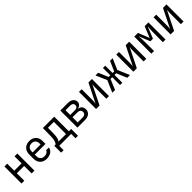

<svg xmlns="http://www.w3.org/2000/svg" viewBox="515 -2395 4370 4370"><g transform="rotate(-45 2700.0 -210.0)"><path d="M92 0V-550H182V-323H418V-550H508V0H418V-241H182V0Z M900 10Q803 10 743.5 -48.5Q684 -107 684 -210V-340Q684 -443 743.5 -501.5Q803 -560 900 -560Q965 -560 1013.5 -534Q1062 -508 1089 -461Q1116 -414 1116 -350V-252H772V-200Q772 -139 807 -103.5Q842 -68 900 -68Q950 -68 982.5 -87.5Q1015 -107 1022 -140H1112Q1103 -71 1045 -30.5Q987 10 900 10ZM772 -322H1028V-350Q1028 -415 994.5 -450.5Q961 -486 900 -486Q839 -486 805.5 -450.5Q772 -415 772 -350Z M1227 140V-80H1269Q1282 -92 1294.5 -116.5Q1307 -141 1316 -185Q1325 -229 1326 -301L1330 -550H1695V-80H1770V140H1690V0H1307V140ZM1359 -80H1605V-472H1415L1413 -299Q1412 -228 1404 -184Q1396 -140 1384.5 -115.5Q1373 -91 1359 -80Z M1892 0V-550H2133Q2216 -550 2264 -513Q2312 -476 2312 -412Q2312 -366 2280.5 -334.5Q2249 -303 2199 -299V-295Q2259 -291 2292 -253Q2325 -215 2325 -155Q2325 -84 2274 -42Q2223 0 2136 0ZM1980 -320H2133Q2175 -320 2199 -340Q2223 -360 2223 -396Q2223 -431 2199 -451Q2175 -471 2133 -471H1980ZM1980 -79H2136Q2183 -79 2209.5 -101Q2236 -123 2236 -163Q2236 -202 2209.5 -224Q2183 -246 2136 -246H1980Z M2492 0V-550H2578V-254Q2578 -211 2576.5 -165Q2575 -119 2567 -90L2796 -550H2908V0H2822V-297Q2822 -341 2823.5 -387Q2825 -433 2833 -462L2604 0Z M3015 0 3138 -284 3023 -550H3109L3210 -313H3263V-550H3337V-313H3388L3492 -550H3577L3462 -287L3585 0H3496L3391 -251H3337V0H3263V-251H3209L3103 0Z M3692 0V-550H3778V-254Q3778 -211 3776.5 -165Q3775 -119 3767 -90L3996 -550H4108V0H4022V-297Q4022 -341 4023.5 -387Q4025 -433 4033 -462L3804 0Z M4272 0V-550H4390L4498 -281L4607 -550H4728V0H4642V-85Q4642 -228 4643.5 -332Q4645 -436 4655 -506L4538 -215H4456L4346 -490Q4355 -428 4356.5 -332Q4358 -236 4358 -85V0Z M4892 0V-550H4978V-254Q4978 -211 4976.5 -165Q4975 -119 4967 -90L5196 -550H5308V0H5222V-297Q5222 -341 5223.5 -387Q5225 -433 5233 -462L5004 0Z"/></g></svg>

Font: JetBrainsMonoNL NF
Style: Regular
Weight: 400
Designer: Philipp Nurullin, Konstantin Bulenkov
Foundry: JetBrains
Version: Version 2.304; ttfautohint (v1.8.4.7-5d5b);Nerd Fonts 3.2.1